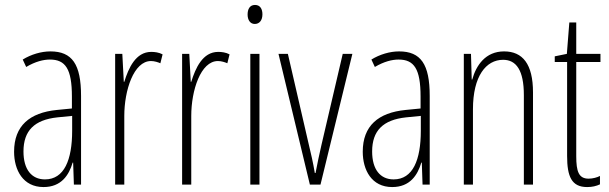

<svg xmlns="http://www.w3.org/2000/svg" viewBox="-20 -747 2464 777"><path d="M184 -539C147 -539 106 -527 72 -506L86 -476C123 -498 156 -506 182 -506C245 -506 271 -468 271 -356V-308L210 -302C100 -291 37 -238 37 -133C37 -59 73 10 156 10C228 10 259 -38 274 -89H276L279 0H308V-359C308 -487 272 -539 184 -539ZM212 -272 272 -278V-218C272 -100 240 -21 162 -21C108 -21 75 -61 75 -134C75 -218 119 -262 212 -272Z M592 -537C529 -537 500 -471 483 -416H481L475 -529H446V0H483V-278C483 -381 521 -500 591 -500C605 -500 620 -495 629 -491L638 -527C623 -535 606 -537 592 -537Z M863 -537C800 -537 771 -471 754 -416H752L746 -529H717V0H754V-278C754 -381 792 -500 862 -500C876 -500 891 -495 900 -491L909 -527C894 -535 877 -537 863 -537Z M1012 -727C990 -727 982 -709 982 -688C982 -667 992 -650 1011 -650C1030 -650 1042 -665 1042 -689C1042 -709 1034 -727 1012 -727ZM1030 -529H993V0H1030Z M1234 0H1277L1406 -529H1367L1281 -161C1272 -122 1264 -84 1257 -47H1254C1247 -89 1238 -128 1229 -165L1145 -529H1107Z M1595 -539C1558 -539 1517 -527 1483 -506L1497 -476C1534 -498 1567 -506 1593 -506C1656 -506 1682 -468 1682 -356V-308L1621 -302C1511 -291 1448 -238 1448 -133C1448 -59 1484 10 1567 10C1639 10 1670 -38 1685 -89H1687L1690 0H1719V-359C1719 -487 1683 -539 1595 -539ZM1623 -272 1683 -278V-218C1683 -100 1651 -21 1573 -21C1519 -21 1486 -61 1486 -134C1486 -218 1530 -262 1623 -272Z M2020 -539C1945 -539 1907 -483 1891 -425H1889L1886 -529H1857V0H1894V-305C1894 -439 1947 -505 2016 -505C2069 -505 2100 -463 2100 -362V0H2137V-373C2137 -488 2095 -539 2020 -539Z M2362 -24C2322 -24 2312 -53 2312 -115V-496H2410V-529H2312V-656H2284L2274 -529L2225 -519V-496H2275V-116C2275 -33 2293 10 2356 10C2377 10 2393 6 2408 -1V-35C2397 -29 2379 -24 2362 -24Z"/></svg>

Font: Noto Sans ExtraCondensed ExtraLight
Style: Regular
Weight: 200
Width: 2
Designer: Monotype Design Team
Foundry: Monotype Imaging Inc.
Version: Version 2.013